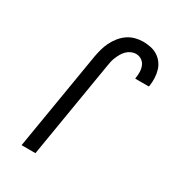

<svg xmlns="http://www.w3.org/2000/svg" viewBox="-180 -846 859 948"><g transform="rotate(30 250.0 -371.5)"><path d="M91 0 184 -559Q188 -581 194 -603Q200 -625 210 -645.5Q220 -666 235 -685Q250 -704 269.5 -717.5Q289 -731 311.5 -737Q334 -743 356 -743Q378 -743 399.5 -738.5Q421 -734 438.5 -723Q456 -712 468.5 -695.5Q481 -679 487 -658.5Q493 -638 494 -616Q495 -594 492 -572Q491 -570 491 -568.5Q491 -567 490 -565H413Q413 -566 413 -567Q413 -568 413 -569Q416 -587 415.5 -605Q415 -623 408.5 -638.5Q402 -654 388 -663.5Q374 -673 356 -673Q342 -673 328.5 -667Q315 -661 304.5 -650.5Q294 -640 287 -627.5Q280 -615 274.5 -602Q269 -589 266 -575.5Q263 -562 261 -548L170 0Z"/></g></svg>

Font: Iosevka Curly Oblique
Style: Regular
Weight: 400
Italic angle: -9°
Monospace: yes
Designer: Belleve Invis
Foundry: Belleve Invis
Version: Version 11.1.0; ttfautohint (v1.8.3)